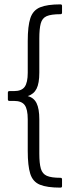

<svg xmlns="http://www.w3.org/2000/svg" viewBox="-20 -717 304 879"><path d="M257 142Q195 142 162.5 128.5Q130 115 118.5 78.5Q107 42 107 -26V-171Q107 -217 93 -236Q79 -255 44 -255H23Q16 -255 16 -262V-293Q16 -300 23 -300H44Q79 -300 93 -319.5Q107 -339 107 -384V-529Q107 -598 119 -634Q131 -670 163.5 -683.5Q196 -697 257 -697Q264 -697 264 -690V-659Q264 -652 257 -652Q214 -652 193.5 -643Q173 -634 166.5 -609.5Q160 -585 160 -541V-384Q160 -336 147.5 -311Q135 -286 107 -277Q135 -270 147.5 -244.5Q160 -219 160 -171V-14Q160 31 167 55Q174 79 194.5 88Q215 97 257 97Q264 97 264 104V135Q264 142 257 142Z"/></svg>

Font: Sofia Sans Light
Style: Regular
Weight: 300
Designer: Botio Nikoltchev, Ani Petrova
Foundry: lettersoup
Version: Version 4.100; ttfautohint (v1.8.3)